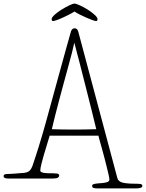

<svg xmlns="http://www.w3.org/2000/svg" viewBox="-70 -992 811 1067"><path d="M464 -875Q459 -875 444.5 -880Q430 -885 412 -893Q394 -901 375.5 -910Q357 -919 344 -928Q330 -919 312 -910Q294 -901 276.5 -893Q259 -885 244.5 -880Q230 -875 225 -875Q217 -875 217 -886Q217 -895 233.5 -910Q250 -925 272 -938.5Q294 -952 314.5 -962Q335 -972 344 -972Q353 -972 374.5 -962Q396 -952 417.5 -938.5Q439 -925 455.5 -910Q472 -895 472 -886Q472 -875 464 -875ZM582 -3Q587 17 612 23Q637 29 685 29Q699 29 710 30.5Q721 32 721 41Q721 55 686 55H473Q455 55 448.5 52Q442 49 442 41Q442 32 457 29.5Q472 27 490 26Q508 25 523 21Q538 17 538 5Q538 -1 534 -19Q530 -37 524 -61Q518 -85 511 -112.5Q504 -140 497 -164.5Q490 -189 484.5 -209Q479 -229 477 -238H206Q199 -214 190 -185Q181 -156 173 -128.5Q165 -101 159.5 -78.5Q154 -56 154 -45Q154 -38 161 -35Q168 -32 178.5 -30.5Q189 -29 201.5 -29Q214 -29 225 -29Q235 -29 247 -27.5Q259 -26 259 -15Q259 -10 252 -5Q245 0 225 0H-27Q-36 0 -43 -3Q-50 -6 -50 -14Q-50 -25 -30 -25Q-20 -25 -5.5 -26Q9 -27 22.5 -28Q36 -29 46.5 -30Q57 -31 61 -31Q83 -33 93 -42Q103 -51 110 -69Q125 -112 144.5 -174.5Q164 -237 184 -309Q204 -381 224.5 -456.5Q245 -532 264 -600.5Q283 -669 298.5 -725.5Q314 -782 324 -816Q326 -824 331.5 -829.5Q337 -835 345 -835Q350 -835 356 -831Q362 -827 365 -816ZM343 -755Q339 -735 330 -699.5Q321 -664 309 -621Q297 -578 284 -529.5Q271 -481 258.5 -434.5Q246 -388 235.5 -346Q225 -304 218 -274Q249 -273 279 -272.5Q309 -272 340 -272Q371 -272 402.5 -272.5Q434 -273 465 -274Q453 -323 438 -384Q423 -445 406.5 -509Q390 -573 374 -636.5Q358 -700 343 -755Z"/></svg>

Font: Life Savers
Style: Regular
Weight: 400
Version: Version 2.001; ttfautohint (v0.93) -l 8 -r 50 -G 200 -x 14 -